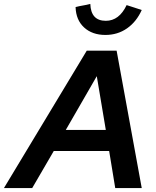

<svg xmlns="http://www.w3.org/2000/svg" viewBox="-75 -958 797 978"><path d="M0 0ZM-55 0 367 -700H519L647 0H512L481 -189H199L89 0ZM260 -296H464L418 -570ZM464 -852Q532 -852 570 -932Q590 -926 609 -919.5Q628 -913 647 -907Q620 -847 572 -813.5Q524 -780 462 -780Q395 -780 353.5 -818Q312 -856 310 -922Q329 -927 347.5 -930Q366 -933 385 -938Q388 -852 464 -852Z"/></svg>

Font: Rosa Sans SemiBold
Style: Italic
Weight: 600
Italic angle: -12°
Designer: Pentagram / MCKL
Foundry: Pentagram / MCKL
Version: Version 1.005;September 16, 2019;FontCreator 11.5.0.2425 64-